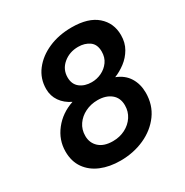

<svg xmlns="http://www.w3.org/2000/svg" viewBox="-167 -847 956 993"><g transform="rotate(-30 311.5 -350.0)"><path d="M271 12Q206 12 155.5 -9Q105 -30 76 -71Q47 -112 47 -171Q47 -240 91 -296Q135 -352 207 -376Q167 -395 144.5 -427.5Q122 -460 122 -501Q122 -563 158.5 -610.5Q195 -658 256.5 -685Q318 -712 395 -712Q494 -712 545.5 -667Q597 -622 597 -550Q597 -505 577 -470.5Q557 -436 526 -412.5Q495 -389 462 -376Q511 -357 535 -318Q559 -279 559 -228Q559 -155 519.5 -101Q480 -47 414.5 -17.5Q349 12 271 12ZM345 -414Q376 -414 404 -427.5Q432 -441 450 -466Q468 -491 468 -526Q468 -569 440.5 -588.5Q413 -608 374 -608Q322 -608 285 -577Q248 -546 248 -498Q248 -457 275.5 -435.5Q303 -414 345 -414ZM287 -95Q328 -95 361 -112Q394 -129 413.5 -158.5Q433 -188 433 -225Q433 -270 402.5 -294.5Q372 -319 323 -319Q283 -319 249.5 -302.5Q216 -286 196 -257Q176 -228 176 -190Q176 -148 205 -121.5Q234 -95 287 -95Z"/></g></svg>

Font: DeepMind Sans
Style: Bold Italic
Weight: 700
Italic angle: -10°
Designer: Jonny Pinhorn / Modifications: Colophon Foundry
Foundry: Colophon Foundry
Version: Version 1.002; ttfautohint (v1.8.2)